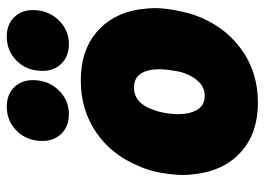

<svg xmlns="http://www.w3.org/2000/svg" viewBox="-130 -662 800 581"><g transform="rotate(-90 270.5 -372.0)"><path d="M34 -181Q31 -199 31 -217Q31 -239 34 -261Q40 -313 57 -350Q90 -433 158.5 -480.5Q227 -528 317 -528Q407 -528 463 -480.5Q519 -433 532 -352Q536 -320 536 -304Q536 -284 533 -263Q526 -218 516 -187Q485 -97 414.5 -44.5Q344 8 250 8Q158 8 101 -43Q44 -94 34 -181ZM340 -217Q345 -232 349 -262Q351 -282 351 -290Q351 -326 337.5 -346.5Q324 -367 296 -367Q248 -367 228 -308Q221 -291 217 -262Q215 -244 215 -235Q215 -198 228.5 -175.5Q242 -153 270 -153Q295 -153 312.5 -170.5Q330 -188 340 -217ZM346 -644Q346 -691 376 -721.5Q406 -752 450 -752Q486 -752 508 -730Q530 -708 530 -673Q530 -627 500 -595.5Q470 -564 427 -564Q390 -564 368 -586.5Q346 -609 346 -644ZM134 -644Q134 -691 164 -721.5Q194 -752 238 -752Q274 -752 296 -730Q318 -708 318 -673Q318 -627 288 -595.5Q258 -564 215 -564Q178 -564 156 -586.5Q134 -609 134 -644Z"/></g></svg>

Font: Barlow Black
Style: Italic
Weight: 900
Italic angle: -7°
Designer: Jeremy Tribby
Foundry: Tribby Type
Version: Version 1.408